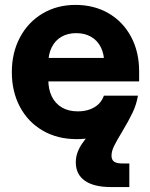

<svg xmlns="http://www.w3.org/2000/svg" viewBox="-20 -547 604 771"><path d="M27.5 -257.4Q27.5 -335.4 60.1 -396.7Q92.7 -458.1 150.9 -492.7Q209.1 -527.3 282.9 -527.3Q358.1 -527.3 416.2 -493.5Q474.3 -459.6 506.5 -399Q538.7 -338.5 538.7 -260.6V-220.1H79.7V-314.3H466.8L398.6 -292.9Q398.6 -329.7 385 -357.1Q371.3 -384.6 345.9 -399.2Q320.6 -413.9 286.1 -413.9Q251.9 -413.9 226.6 -399.2Q201.4 -384.6 187.7 -357.1Q174 -329.7 174 -292.9V-227Q174 -188.5 187.9 -159.8Q201.9 -131.1 228.6 -115.4Q255.3 -99.8 292.3 -99.8Q318.8 -99.8 340.3 -107.5Q361.8 -115.2 376.3 -129.4Q390.7 -143.7 397.1 -162.8H534Q524.5 -111.9 489.9 -72.3Q455.4 -32.6 402.7 -10.4Q350 11.7 287.6 11.7Q210.4 11.7 151.4 -22.7Q92.3 -57.1 59.9 -118.2Q27.5 -179.3 27.5 -257.4ZM425 204.1Q356.7 204.1 320.6 178.6Q284.4 153 284.4 105.1Q284.4 83.1 291.7 64.1Q298.9 45 310.4 28.7Q321.8 12.3 341.9 -12.1L534 -162.8Q527.8 -127 512.3 -94.4Q496.7 -61.9 470.8 -18.7Q448.5 17.9 438.2 39Q427.8 60.1 427.8 78.4Q427.8 94.3 437.9 101.9Q448 109.4 470.8 109.4H499.3V204.1Z"/></svg>

Font: Intratopia Thin
Style: Regular
Weight: 100
Designer: Rasmus Andersson
Foundry: rsms
Version: Version 3.000;Glyphs 3.2.3 (3260)